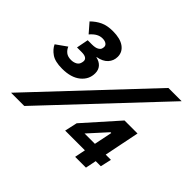

<svg xmlns="http://www.w3.org/2000/svg" viewBox="-150 -936 1169 1169"><g transform="rotate(45 434.5 -352.0)"><path d="M159 -556H195Q225 -556 240 -565Q255 -574 257 -585Q258 -589 258.5 -592.5Q259 -596 259 -599Q259 -612 247 -620Q235 -628 215 -628Q195 -628 176.5 -618Q158 -608 138 -585L86 -645Q114 -673 147 -688.5Q180 -704 229 -704Q292 -704 326 -679.5Q360 -655 360 -614Q360 -580 337.5 -555Q315 -530 270 -522V-520Q301 -513 317.5 -494Q334 -475 334 -446Q334 -393 291 -358Q248 -323 171 -323Q110 -323 78.5 -345Q47 -367 34 -396L103 -445Q111 -425 127.5 -412Q144 -399 172 -399Q193 -399 209.5 -408Q226 -417 230 -436Q231 -440 231.5 -443.5Q232 -447 232 -450Q232 -464 220 -471.5Q208 -479 184 -479H144ZM55 0 712 -698H826L169 0ZM700 0H607L621 -70H451L469 -151L663 -369H775L729 -141H774L758 -70H714ZM636 -141 660 -258H653L547 -141Z"/></g></svg>

Font: IBM Plex Sans Var
Style: Italic
Weight: 400
Italic angle: -11.31°
Designer: Mike Abbink, Paul van der Laan, Pieter van Rosmalen
Foundry: Bold Monday
Version: Version 1.001